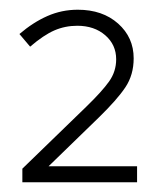

<svg xmlns="http://www.w3.org/2000/svg" viewBox="-20 -725 324 395"><path d="M26 -350V-378L157 -505Q190 -537 204.5 -557.5Q219 -578 219 -603Q219 -633 196.5 -652.5Q174 -672 139 -672Q114 -672 92 -662.5Q70 -653 42 -629L20 -655Q48 -679 77.5 -692Q107 -705 140 -705Q191 -705 223 -676.5Q255 -648 255 -605Q255 -571 238 -545.5Q221 -520 183 -483L80 -383H262V-350Z"/></svg>

Font: Red Hat Display VF
Style: Regular
Weight: 300
Designer: Pentagram, MCKL
Foundry: Pentagram, MCKL
Version: Version 1.023